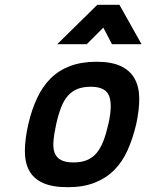

<svg xmlns="http://www.w3.org/2000/svg" viewBox="-20 -768 609 799"><path d="M382 -511Q444 -511 482.5 -493Q521 -475 540 -441Q559 -407 559.5 -359.5Q560 -312 547 -252Q533 -192 511 -143Q489 -94 455 -60Q421 -26 373.5 -7.5Q326 11 262 11Q197 11 158 -7Q119 -25 101 -59Q83 -93 83.5 -142Q84 -191 98 -252Q112 -312 134.5 -360Q157 -408 190.5 -441.5Q224 -475 271.5 -493Q319 -511 382 -511ZM286 -92Q319 -92 342.5 -102Q366 -112 382.5 -132Q399 -152 410.5 -182Q422 -212 431 -252Q449 -331 434 -369Q419 -407 358 -407Q326 -407 303 -398Q280 -389 263 -370Q246 -351 234.5 -321.5Q223 -292 214 -252Q205 -211 202.5 -181Q200 -151 207.5 -131.5Q215 -112 234 -102Q253 -92 286 -92ZM385 -748H477L569 -584H446L410 -653L341 -584H218Z"/></svg>

Font: Panefresco 800wt
Style: Italic
Weight: 800
Foundry: Campivisivi & Chank Co
Version: Version 1.001